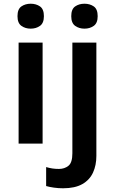

<svg xmlns="http://www.w3.org/2000/svg" viewBox="-20 -772 619 1032"><path d="M145 -752Q174 -752 195 -737.5Q216 -723 216 -685Q216 -648 195 -633Q174 -618 145 -618Q116 -618 95 -633Q74 -648 74 -685Q74 -723 95 -737.5Q116 -752 145 -752ZM209 -543V0H80V-543ZM363 -685Q363 -723 384 -737.5Q405 -752 434 -752Q463 -752 484 -737.5Q505 -723 505 -685Q505 -648 484 -633Q463 -618 434 -618Q405 -618 384 -633Q363 -648 363 -685ZM319 240Q294 240 269.5 236.5Q245 233 228 228V126Q245 131 261 133.5Q277 136 297 136Q327 136 348 119Q369 102 369 52V-543H498V66Q498 116 480 155.5Q462 195 422.5 217.5Q383 240 319 240Z"/></svg>

Font: Noto Sans Lisu SemiBold
Style: Regular
Weight: 600
Designer: Monotype Design Team. David Williams.
Foundry: Monotype Imaging Inc.
Version: Version 2.102; ttfautohint (v1.8.4.7-5d5b)